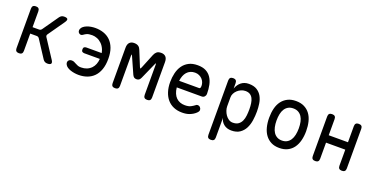

<svg xmlns="http://www.w3.org/2000/svg" viewBox="-27 -1281 4254 2193"><g transform="rotate(20 2100.0 -185.0)"><path d="M137 10Q114 10 103 -1Q92 -12 92 -35V-515Q92 -538 103 -549Q114 -560 137 -560Q160 -560 171 -549Q182 -538 182 -515V-323H260Q270 -323 278 -327Q286 -331 292 -339L427 -532Q437 -546 450.5 -553Q464 -560 481 -560Q516 -560 523 -546.5Q530 -533 510 -504L370 -304Q364 -296 364 -287.5Q364 -279 369 -271L514 -49Q534 -20 525.5 -5Q517 10 482 10Q465 10 451.5 3Q438 -4 428 -19L292 -228Q287 -236 279 -240.5Q271 -245 261 -245H182V-35Q182 -12 171 -1Q160 10 137 10Z M1119 -278Q1119 -203 1099.5 -148.5Q1080 -94 1045.5 -59Q1011 -24 964 -7Q917 10 862 10Q836 10 810.5 6Q785 2 762.5 -5.5Q740 -13 722.5 -24.5Q705 -36 696 -52Q692 -59 690 -66Q688 -73 688 -79Q688 -91 694.5 -100.5Q701 -110 712 -115Q717 -117 722.5 -118Q728 -119 733 -119Q748 -119 760.5 -114.5Q773 -110 791 -99Q807 -90 821 -85Q835 -80 859 -80Q934 -80 982 -129Q1023 -172 1028 -245H839Q828 -245 816 -251Q804 -257 804 -280Q804 -303 816 -309Q828 -315 839 -315H1025Q1021 -338 1013 -358Q997 -396 971.5 -421Q946 -446 915.5 -458Q885 -470 856 -470Q813 -470 792 -461Q771 -452 753 -438Q746 -433 741 -431.5Q736 -430 731 -430Q726 -430 723 -430.5Q720 -431 718 -432Q705 -438 699 -447.5Q693 -457 693 -470Q693 -475 694 -480Q695 -485 697 -489Q703 -506 720 -519.5Q737 -533 759.5 -542Q782 -551 808.5 -555.5Q835 -560 860 -560Q915 -560 962 -544Q1009 -528 1044 -494Q1079 -460 1099 -406.5Q1119 -353 1119 -278Z M1740 -35Q1740 -12 1729 -1Q1718 10 1695 10Q1672 10 1661 -1Q1650 -12 1650 -35V-400Q1650 -416 1647 -417Q1644 -416 1637 -400L1551 -207Q1543 -189 1531.5 -179.5Q1520 -170 1500 -170Q1480 -170 1468.5 -179.5Q1457 -189 1449 -207L1363 -400Q1355 -417 1352.5 -417Q1350 -417 1350 -400V-35Q1350 -12 1339 -1Q1328 10 1305 10Q1282 10 1271 -1Q1260 -12 1260 -35V-465Q1260 -508 1280 -529Q1300 -550 1335 -550Q1352 -550 1365 -546.5Q1378 -543 1388 -536Q1398 -529 1405 -518.5Q1412 -508 1417 -495L1489 -318Q1497 -300 1500 -300Q1503 -300 1511 -318L1583 -495Q1594 -521 1612 -535.5Q1630 -550 1665 -550Q1700 -550 1720 -529Q1740 -508 1740 -465Z M2259 -132Q2278 -132 2290.5 -118.5Q2303 -105 2303 -88Q2303 -79 2298.5 -70.5Q2294 -62 2282 -50Q2266 -35 2248 -24Q2230 -13 2209.5 -5Q2189 3 2166.5 6.5Q2144 10 2119 10Q2061 10 2015.5 -9.5Q1970 -29 1938.5 -65.5Q1907 -102 1890 -154.5Q1873 -207 1873 -272Q1873 -329 1885.5 -381.5Q1898 -434 1925.5 -473.5Q1953 -513 1997 -536.5Q2041 -560 2105 -560Q2165 -560 2205 -539.5Q2245 -519 2269.5 -482Q2294 -445 2304.5 -395.5Q2315 -346 2315 -287Q2315 -269 2302 -254.5Q2289 -240 2268 -240H1965Q1969 -200 1982 -169.5Q1995 -139 2015 -119.5Q2035 -100 2061.5 -90Q2088 -80 2120 -80Q2165 -80 2191.5 -94Q2218 -108 2233 -120Q2241 -127 2246 -129.5Q2251 -132 2259 -132ZM1965 -320H2209Q2214 -320 2219.5 -326Q2225 -332 2225 -353Q2225 -374 2217 -395Q2209 -416 2193.5 -432.5Q2178 -449 2155.5 -459.5Q2133 -470 2105 -470Q2074 -470 2049.5 -459Q2025 -448 2007.5 -428Q1990 -408 1979.5 -380.5Q1969 -353 1965 -320Z M2535 -560Q2558 -560 2569 -548.5Q2580 -537 2580 -514V-450Q2589 -475 2602.5 -495Q2616 -515 2634 -529.5Q2652 -544 2675 -552Q2698 -560 2727 -560Q2788 -560 2826 -536Q2864 -512 2885 -473.5Q2906 -435 2913 -388Q2920 -341 2920 -294Q2920 -240 2912 -186Q2904 -132 2882 -88.5Q2860 -45 2820 -17.5Q2780 10 2717 10Q2662 10 2625.5 -19.5Q2589 -49 2580 -94V145Q2580 168 2569 179Q2558 190 2535 190Q2512 190 2501 179Q2490 168 2490 145V-514Q2490 -537 2501 -548.5Q2512 -560 2535 -560ZM2718 -470Q2691 -470 2666 -459Q2641 -448 2622 -430.5Q2603 -413 2591.5 -390.5Q2580 -368 2580 -344V-234Q2580 -210 2589 -183Q2598 -156 2614 -133Q2630 -110 2652.5 -95Q2675 -80 2702 -80Q2745 -80 2770 -98Q2795 -116 2808.5 -145.5Q2822 -175 2826 -212.5Q2830 -250 2830 -288Q2830 -327 2825 -360.5Q2820 -394 2807.5 -418.5Q2795 -443 2773 -456.5Q2751 -470 2718 -470Z M3300 10Q3242 10 3200 -11.5Q3158 -33 3130 -71Q3102 -109 3088.5 -161.5Q3075 -214 3075 -276Q3075 -338 3088 -390Q3101 -442 3129 -479.5Q3157 -517 3199.5 -538.5Q3242 -560 3300 -560Q3359 -560 3401.5 -538.5Q3444 -517 3471.5 -479.5Q3499 -442 3512 -390Q3525 -338 3525 -276Q3525 -214 3511.5 -161.5Q3498 -109 3470.5 -71Q3443 -33 3400.5 -11.5Q3358 10 3300 10ZM3300 -80Q3335 -80 3360.5 -94.5Q3386 -109 3402.5 -134.5Q3419 -160 3427 -196.5Q3435 -233 3435 -276Q3435 -319 3427.5 -354.5Q3420 -390 3403.5 -415.5Q3387 -441 3361.5 -455.5Q3336 -470 3300 -470Q3264 -470 3238.5 -455.5Q3213 -441 3196.5 -415.5Q3180 -390 3172.5 -354Q3165 -318 3165 -275Q3165 -232 3173 -196Q3181 -160 3197.5 -134.5Q3214 -109 3239.5 -94.5Q3265 -80 3300 -80Z M3738 10Q3715 10 3704 -1Q3693 -12 3693 -35V-515Q3693 -538 3704 -549Q3715 -560 3738 -560Q3761 -560 3772 -549Q3783 -538 3783 -515V-320H4017V-515Q4017 -538 4028 -549Q4039 -560 4062 -560Q4085 -560 4096 -549Q4107 -538 4107 -515V-35Q4107 -12 4096 -1Q4085 10 4062 10Q4039 10 4028 -1Q4017 -12 4017 -35V-230H3783V-35Q3783 -12 3772 -1Q3761 10 3738 10Z"/></g></svg>

Font: Maple Mono NF CN
Style: Regular
Weight: 400
Monospace: yes
Designer: subframe7536
Version: Version 7.000